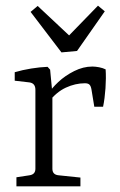

<svg xmlns="http://www.w3.org/2000/svg" viewBox="-20 -658 423 678"><path d="M151 -327Q162 -346 186 -368.5Q210 -391 242 -407Q274 -423 306 -423Q317 -423 330 -420.5Q343 -418 353 -413Q355 -383 352.5 -346.5Q350 -310 344 -281H313L303 -342Q301 -354 296 -359Q291 -364 280 -364Q246 -364 212.5 -348.5Q179 -333 152 -298ZM165 -328V-62Q165 -41 187 -39L264 -31V0H38V-32L84 -39Q105 -42 105 -62V-341Q105 -364 84 -367L32 -373V-403Q59 -411 90 -416Q121 -421 148 -422L157 -412ZM350 -618 252 -478 197 -473 88 -616 113 -637 224 -533 326 -638Z"/></svg>

Font: Yrsa Light
Style: Regular
Weight: 300
Designer: Anna Giedrys (Yrsa+Rasa design), David Brezina (Yrsa art-direction, Rasa art-direction, design)
Foundry: Rosetta Type Foundry
Version: Version 2.004